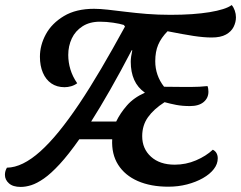

<svg xmlns="http://www.w3.org/2000/svg" viewBox="-90 -725 964 768"><path d="M-7.2 22.7Q-38.3 22.7 -54.3 8.3Q-70.3 -6 -70.3 -25.7Q-70.3 -33.8 -68.2 -40.9Q-66 -48 -62.3 -54.3Q-31.3 -54.7 2 -71Q35.3 -87.3 71.2 -119.4Q107 -151.5 145.8 -199.1Q184.5 -246.7 226.7 -309.5Q268.8 -372.3 314.4 -449.8Q360 -527.3 410 -618.8L405.2 -625.2Q389.7 -630.2 362.7 -634.2Q335.7 -638.2 309.8 -638.2Q268.7 -638.2 240.1 -619.8Q211.5 -601.5 197.2 -571.2Q183 -540.8 183 -505.3Q183 -475.7 191.7 -447.2Q200.3 -418.7 218.8 -392Q207.8 -383.8 194.4 -380Q181 -376.2 168.2 -376.2Q137.5 -376.2 115.4 -391.3Q93.3 -406.5 81.5 -434.2Q69.7 -461.8 69.7 -498Q69.7 -544.3 93.5 -588.1Q117.3 -631.8 165.7 -660.8Q214 -689.8 286.2 -689.8Q309.8 -689.8 341.9 -686.2Q374 -682.5 412.9 -677.8Q451.8 -673 496.8 -669.3Q541.7 -665.7 591.7 -665.7Q638.3 -665.7 677.7 -668.4Q717 -671.2 748.2 -676.3Q779.5 -681.5 801.8 -688.5Q824.2 -695.5 836.8 -704.8Q844.3 -696.3 849.1 -682.8Q853.8 -669.3 853.8 -655.8Q853.8 -636.3 844.5 -617.5Q835.2 -598.7 813.8 -586.8Q792.5 -575 756.7 -575Q725.5 -575 684.4 -581.2Q643.3 -587.5 580.2 -600Q554.3 -573.5 542.7 -545.8Q531 -518.2 531 -480.2Q531 -451.7 539.9 -426Q548.8 -400.3 566.3 -378L647.8 -377.2Q657.5 -377.2 673.6 -377.2Q689.7 -377.2 707.8 -378.1Q726 -379 740 -380.7Q741.8 -376.2 742.8 -370.1Q743.7 -364 743.7 -358.2Q743.7 -332.8 724.5 -316.8Q705.3 -300.7 669.7 -300.7Q639.3 -300.7 614.8 -305.4Q590.3 -310.2 568.3 -316.3Q524.5 -288.2 501.7 -255.8Q478.8 -223.5 478.8 -180.3Q478.8 -130 513.9 -98.2Q549 -66.3 609 -66.3Q653.8 -66.3 694.1 -83.6Q734.3 -100.8 761.3 -126.2Q771.7 -120.8 776.3 -111.9Q781 -103 781 -91.8Q781 -68.8 765.2 -48.6Q749.5 -28.3 721.7 -12.5Q693.8 3.3 658.3 12.6Q622.8 21.8 583.3 21.8Q513 21.8 461.2 -0.8Q409.5 -23.5 382.6 -66Q355.7 -108.5 358.8 -168H227.2Q183.8 -106.3 148.8 -68.4Q113.8 -30.5 85.8 -11Q57.7 8.5 35.2 15.6Q12.8 22.7 -7.2 22.7ZM274.7 -239H374.8Q390.5 -271.8 417.7 -303.1Q444.8 -334.3 489.7 -354.2Q460.7 -374.5 446.8 -405.6Q433 -436.7 433 -478Q433 -487 434.6 -499Q436.2 -511 439.2 -524H436.7Q393.3 -440.5 351.1 -366.5Q308.8 -292.5 274.7 -239Z"/></svg>

Font: Sansita Swashed Light
Style: Regular
Weight: 300
Designer: Pablo Cosgaya
Foundry: Omnibus-Type
Version: Version 1.003